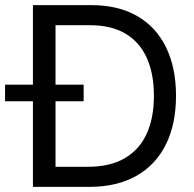

<svg xmlns="http://www.w3.org/2000/svg" viewBox="-50 -727 756 747"><path d="M127 0V-78.1H292Q377.9 -78.1 435.1 -111.3Q492.2 -144.5 520.5 -206.1Q548.8 -267.6 548.8 -354.5Q548.8 -440.4 521 -502Q493.2 -563.5 438 -596.2Q382.8 -628.9 300.8 -628.9H123V-707H306.6Q409.2 -707 482.9 -665Q556.6 -623 595.7 -543.5Q634.8 -463.9 634.8 -354.5Q634.8 -244.1 595.2 -164.6Q555.7 -85 480 -42.5Q404.3 0 297.9 0ZM166 0H78.1V-707H166ZM-30.3 -397.5H275.4V-333H-30.3Z"/></svg>

Font: Pretendard JP Variable
Style: Regular
Weight: 400
Designer: Base glyphs from Inter by Rasmus Andersson; Hangul glyphs from Noto Sans CJK(Source Han Sans) by Jang Soo-young and Kang
Foundry: Kil Hyung-jin
Version: Version 1.307;Glyphs 3.2 (3192)